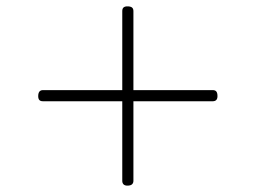

<svg xmlns="http://www.w3.org/2000/svg" viewBox="-20 -738 803 603"><path d="M380 -155Q372 -155 368 -159Q364 -163 364 -170V-703Q364 -711 368 -714.5Q372 -718 380 -718Q390 -718 394.5 -714.5Q399 -711 399 -703V-170Q399 -163 394.5 -159Q390 -155 380 -155ZM115 -420Q107 -420 103.5 -424Q100 -428 100 -436Q100 -455 115 -455H648Q656 -455 659.5 -450.5Q663 -446 663 -436Q663 -420 648 -420Z"/></svg>

Font: Playwrite BE WAL Thin
Style: Regular
Weight: 250
Version: Version 1.002